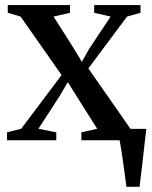

<svg xmlns="http://www.w3.org/2000/svg" viewBox="-20 -542 586 742"><path d="M468.5 180Q466 159 462.5 133.8Q459 108.5 455.5 83.2Q452 58 448.5 35.8Q445 13.5 442 -1.5L409.5 -44H545.5Q543 -24.5 540.5 -1.8Q538 21 535.2 45.2Q532.5 69.5 529.8 93.2Q527 117 524.2 139.2Q521.5 161.5 519.5 180ZM62 -44.5 218 -252 59.5 -478 10 -492.5V-522.5H250.5V-492.5L187 -478L265 -355L296.5 -303L323.5 -351.5L407.5 -478L344 -492.5V-522.5H523V-492.5L471 -478L321.5 -277.5L484 -44.5L537.5 -30.5V0H294.5V-30.5L355.5 -44.5L279 -165.5L242 -224.5L210 -170L128.5 -44.5L197.5 -30.5V0H7V-30.5Z"/></svg>

Font: Merriweather 96pt Medium
Style: Regular
Weight: 500
Version: Version 2.100